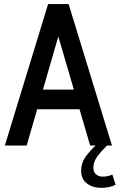

<svg xmlns="http://www.w3.org/2000/svg" viewBox="-20 -720 592 950"><path d="M426 0 373.5 -179.5H164L112 0H4L218 -700H319.5L534 0ZM192.5 -276.5H345.5L268.5 -539.5ZM453 0H509.5Q480.5 28.5 461.2 54.8Q442 81 442 109Q442 131.5 455.2 142.8Q468.5 154 489.5 154Q502.5 154 513.8 151.2Q525 148.5 536 144L552 194Q539.5 200.5 521.5 205Q503.5 209.5 480.5 209.5Q439 209.5 410.2 187.8Q381.5 166 381.5 125Q381.5 86.5 403.2 56.2Q425 26 453 0Z"/></svg>

Font: Cabin Condensed Medium
Style: Regular
Weight: 500
Width: 3
Designer: Pablo Impallari
Foundry: Pablo Impallari. http://www.impallari.com Igino Marini. http://www.ikern.com
Version: Version 3.001; ttfautohint (v1.8.3)